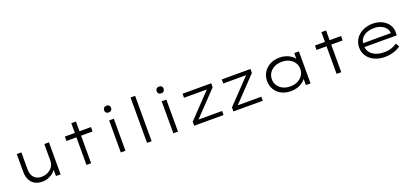

<svg xmlns="http://www.w3.org/2000/svg" viewBox="37 -1841 6297 2943"><g transform="rotate(-20 3185.0 -369.5)"><path d="M388 10Q318 10 267.5 -19.5Q217 -49 190.5 -104Q164 -159 164 -234V-522H239V-254Q239 -194 258 -151Q277 -108 314.5 -86Q352 -64 407 -64Q451 -64 488 -78.5Q525 -93 553 -117Q581 -141 597 -175Q613 -209 613 -246V-522H689V0H614L611 -120L625 -126Q612 -94 578.5 -62.5Q545 -31 496 -10.5Q447 10 388 10Z M1111 0V-681H1187V0ZM948 -450V-522H1374V-450Z M1671 0V-522H1747V0ZM1708 -639Q1681 -639 1666 -653.5Q1651 -668 1651 -694Q1651 -718 1666.5 -733.5Q1682 -749 1708 -749Q1736 -749 1750.5 -734.5Q1765 -720 1765 -694Q1765 -670 1750 -654.5Q1735 -639 1708 -639Z M2099 0V-740H2174V0Z M2528 0V-522H2604V0ZM2565 -639Q2538 -639 2523 -653.5Q2508 -668 2508 -694Q2508 -718 2523.5 -733.5Q2539 -749 2565 -749Q2593 -749 2607.5 -734.5Q2622 -720 2622 -694Q2622 -670 2607 -654.5Q2592 -639 2565 -639Z M2868 0V-65L3253 -469L3271 -456H2868V-522H3336V-458L2951 -54L2935 -66H3347V0Z M3508 0V-65L3893 -469L3911 -456H3508V-522H3976V-458L3591 -54L3575 -66H3987V0Z M4449 10Q4359 10 4292 -25Q4225 -60 4188.5 -121.5Q4152 -183 4152 -261Q4152 -341 4191 -402.5Q4230 -464 4297 -499.5Q4364 -535 4451 -535Q4505 -535 4551.5 -520.5Q4598 -506 4633 -482.5Q4668 -459 4689.5 -430.5Q4711 -402 4714 -374L4688 -379L4691 -522H4766V0H4690V-142L4709 -152Q4707 -122 4684.5 -93Q4662 -64 4626 -40.5Q4590 -17 4544.5 -3.5Q4499 10 4449 10ZM4463 -62Q4530 -62 4582 -88Q4634 -114 4664 -159Q4694 -204 4694 -261Q4694 -319 4664.5 -364.5Q4635 -410 4582.5 -436Q4530 -462 4463 -462Q4395 -462 4342.5 -436Q4290 -410 4260 -364.5Q4230 -319 4230 -261Q4230 -205 4259 -159.5Q4288 -114 4340.5 -88Q4393 -62 4463 -62Z M5191 0V-681H5267V0ZM5028 -450V-522H5454V-450Z M5981 10Q5885 10 5810.5 -24.5Q5736 -59 5695 -120Q5654 -181 5654 -259Q5654 -322 5678.5 -372.5Q5703 -423 5746.5 -459Q5790 -495 5848 -515Q5906 -535 5970 -535Q6033 -535 6087 -516.5Q6141 -498 6180.5 -464Q6220 -430 6241.5 -384Q6263 -338 6261 -282L6260 -240H5719L5708 -303H6203L6185 -293V-317Q6182 -355 6154 -388.5Q6126 -422 6079 -443Q6032 -464 5970 -464Q5904 -464 5849.5 -443Q5795 -422 5763 -378.5Q5731 -335 5731 -264Q5731 -203 5763 -157.5Q5795 -112 5855 -87Q5915 -62 5995 -62Q6062 -62 6111.5 -79.5Q6161 -97 6203 -125L6237 -68Q6208 -46 6168.5 -28.5Q6129 -11 6082 -0.5Q6035 10 5981 10Z"/></g></svg>

Font: Lexend Peta Light
Style: Regular
Weight: 300
Version: Version 1.007